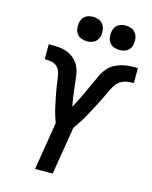

<svg xmlns="http://www.w3.org/2000/svg" viewBox="-138 -1049 900 1138"><g transform="rotate(15 312.0 -480.0)"><path d="M190 0 238 -294Q232 -310 226.5 -326.5Q221 -343 216.5 -360Q212 -377 208.5 -394.5Q205 -412 201.5 -429Q198 -446 194.5 -463.5Q191 -481 188.5 -498.5Q186 -516 183.5 -534Q181 -552 178 -569.5Q175 -587 167.5 -603Q160 -619 145.5 -628.5Q131 -638 113 -640.5Q95 -643 77 -643V-735H78Q108 -735 138 -733Q168 -731 194.5 -720Q221 -709 241 -688.5Q261 -668 271 -642Q281 -616 284 -586.5Q287 -557 290.5 -528Q294 -499 298 -470Q302 -441 308 -413Q320 -435 331 -457Q342 -479 352.5 -501.5Q363 -524 373.5 -546.5Q384 -569 394 -591.5Q404 -614 415 -636.5Q426 -659 443 -678Q460 -697 482.5 -709Q505 -721 528.5 -727Q552 -733 576 -734Q600 -735 624 -735V-643Q605 -643 586 -640.5Q567 -638 549.5 -629Q532 -620 519.5 -604Q507 -588 498.5 -570Q490 -552 481.5 -534.5Q473 -517 464.5 -499.5Q456 -482 447 -464.5Q438 -447 428.5 -429.5Q419 -412 409.5 -394.5Q400 -377 390 -360Q380 -343 369 -326.5Q358 -310 346 -294L298 0ZM490 -810Q472 -810 455.5 -816.5Q439 -823 429 -836.5Q419 -850 416.5 -867.5Q414 -885 417 -903Q419 -916 425 -927.5Q431 -939 442 -946.5Q453 -954 465.5 -957Q478 -960 490 -960Q508 -960 524.5 -953.5Q541 -947 551 -933.5Q561 -920 564 -902.5Q567 -885 564 -867Q562 -854 555.5 -842.5Q549 -831 538.5 -823.5Q528 -816 515.5 -813Q503 -810 490 -810ZM290 -810Q272 -810 255.5 -816.5Q239 -823 229 -836.5Q219 -850 216.5 -867.5Q214 -885 217 -903Q219 -916 225 -927.5Q231 -939 242 -946.5Q253 -954 265.5 -957Q278 -960 290 -960Q308 -960 324.5 -953.5Q341 -947 351 -933.5Q361 -920 364 -902.5Q367 -885 364 -867Q362 -854 355.5 -842.5Q349 -831 338.5 -823.5Q328 -816 315.5 -813Q303 -810 290 -810Z"/></g></svg>

Font: Iosevka Curly SmBdExObl
Style: Regular
Weight: 600
Width: 7
Italic angle: -9°
Monospace: yes
Designer: Belleve Invis
Foundry: Belleve Invis
Version: Version 11.1.0; ttfautohint (v1.8.3)